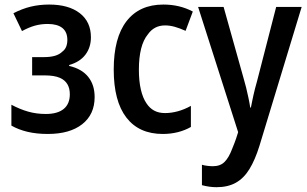

<svg xmlns="http://www.w3.org/2000/svg" viewBox="-20 -570 1327 831"><path d="M187 9.8Q138.2 9.8 99.1 0.5Q60.1 -8.8 29.3 -26.4V-116.7Q65.9 -97.2 101.8 -86.9Q137.7 -76.7 178.2 -76.7Q229 -76.7 255.6 -98.4Q282.2 -120.1 282.2 -162.1Q282.2 -213.9 239.7 -232.9Q215.3 -243.7 173.3 -243.7H119.1V-322.8H170.4Q198.2 -322.8 218 -328.6Q237.8 -334.5 250 -346.7Q261.2 -355 266.4 -367.9Q271.5 -380.9 271.5 -397Q271.5 -431.6 249.8 -449Q228 -466.3 186.5 -466.3Q157.2 -466.3 131.1 -459Q105 -451.7 75.2 -435.5L38.1 -512.7Q75.7 -532.2 113.3 -541.3Q150.9 -550.3 192.4 -550.3Q277.3 -550.3 325.4 -512.9Q373.5 -475.6 373.5 -408.7Q373.5 -364.7 349.6 -333.3Q325.7 -301.8 279.3 -288.6V-284.7Q334 -272 361.8 -237.3Q389.6 -202.6 389.6 -149.9Q389.6 -74.7 335.9 -32.5Q282.2 9.8 187 9.8Z M684.6 9.8Q581.5 9.8 526.9 -61.3Q472.2 -132.3 472.2 -269Q472.2 -406.7 527.8 -478.5Q583.5 -550.3 687 -550.3Q757.8 -550.3 814.5 -520L783.2 -436.5Q758.3 -447.8 736.6 -453.9Q714.8 -460 694.8 -460Q670.4 -460 651.9 -450.2Q633.3 -440.4 620.1 -421.4Q600.6 -397.9 590.8 -359.4Q581.1 -320.8 581.1 -268.6Q581.1 -219.2 589.6 -182.6Q598.1 -146 613.8 -123Q627.4 -102.1 647.2 -91.3Q667 -80.6 694.3 -80.6Q721.2 -80.6 749.8 -88.4Q778.3 -96.2 806.2 -111.8V-20.5Q780.8 -5.9 749.8 2Q718.8 9.8 684.6 9.8Z M917 240.2Q886.2 240.2 854 231.4V143.1Q865.7 146.5 878.4 147.9Q891.1 149.4 901.4 149.4Q933.6 149.4 952.1 130.6Q970.7 111.8 984.4 75.2Q989.3 63 995.4 47.6Q1001.5 32.2 1010.7 2L837.4 -540H947.8L1035.2 -228Q1040 -212.4 1045.2 -191.2Q1050.3 -169.9 1055.2 -147.2Q1060.1 -124.5 1063 -104.5H1065.9Q1068.8 -119.1 1071.5 -132.3Q1074.2 -145.5 1077.1 -158.7Q1080.1 -171.9 1083.7 -186.3Q1087.4 -200.7 1092.3 -217.8L1175.3 -540H1285.6L1103 61Q1084 122.1 1059.6 161.9Q1035.2 201.7 1000.7 220.9Q966.3 240.2 917 240.2Z"/></svg>

Font: Open Sans
Style: Regular
Weight: 600
Width: 3
Foundry: Ascender Corporation
Version: Version 1.000